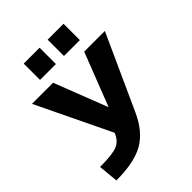

<svg xmlns="http://www.w3.org/2000/svg" viewBox="-263 -1096 1248 1248"><g transform="rotate(-45 361.0 -471.5)"><path d="M398 -803V-953H544V-803ZM178 -803V-953H324V-803ZM67 10 54 -127Q170 -127 213.5 -145.5Q257 -164 278 -217L31 -730H225L367 -365H369L511 -730H701L466 -213Q410 -91 320.5 -40.5Q231 10 67 10Z"/></g></svg>

Font: M PLUS 1p ExtraBold
Style: Regular
Weight: 800
Version: Version 1.062